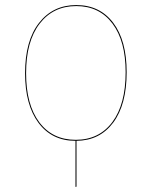

<svg xmlns="http://www.w3.org/2000/svg" viewBox="-20 -547 599 758"><path d="M282 9V190L278 191V9Q185 9 132 -62Q79 -133 79 -258Q79 -386 134 -456.5Q189 -527 281 -527Q374 -527 427 -457Q480 -387 480 -262Q480 -134 427 -63Q374 8 282 9ZM476 -262Q476 -385 424 -454Q372 -523 281 -523Q190 -523 136.5 -453.5Q83 -384 83 -258Q83 -134 135 -64.5Q187 5 279 5Q371 5 423.5 -65Q476 -135 476 -262Z"/></svg>

Font: FiraGO Four
Style: Regular
Weight: 100
Designer: bBox Type
Foundry: bBox Type GmbH
Version: Version 1.001